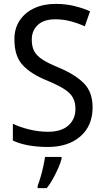

<svg xmlns="http://www.w3.org/2000/svg" viewBox="-20 -744 539 985"><path d="M455 -193Q455 -99 392.5 -44.5Q330 10 225 10Q171 10 125 1.5Q79 -7 46 -23V-109Q81 -92 129.5 -80Q178 -68 226 -68Q295 -68 331 -100.5Q367 -133 367 -185Q367 -220 353.5 -244Q340 -268 308 -288Q276 -308 221 -331Q139 -364 96.5 -410Q54 -456 54 -540Q53 -596 80 -637.5Q107 -679 155 -701.5Q203 -724 265 -724Q317 -724 362 -713Q407 -702 442 -686L415 -609Q380 -625 342 -635Q304 -645 264 -645Q205 -645 174 -616Q143 -587 143 -541Q143 -504 156 -480.5Q169 -457 199.5 -437.5Q230 -418 282 -397Q367 -361 411 -316Q455 -271 455 -193ZM296 70Q291 91 279 118Q267 145 252 172.5Q237 200 220 221H173V209Q180 192 188 165Q196 138 202 110Q208 82 211 61H296Z"/></svg>

Font: Noto Sans Ethiopic SemCond
Style: Regular
Weight: 400
Width: 4
Designer: Monotype Design Team
Foundry: Monotype Imaging Inc.
Version: Version 2.102; ttfautohint (v1.8.4.7-5d5b)